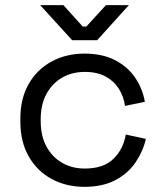

<svg xmlns="http://www.w3.org/2000/svg" viewBox="-20 -711 638 745"><path d="M308 14Q237 14 180.5 -16.5Q124 -47 91.5 -104Q59 -161 59 -239V-250Q59 -329 91.5 -385.5Q124 -442 180.5 -472.5Q237 -503 308 -503Q378 -503 427.5 -477Q477 -451 505.5 -408Q534 -365 542 -316L465 -300Q460 -336 441.5 -366Q423 -396 390 -414Q357 -432 309 -432Q260 -432 221.5 -410Q183 -388 160.5 -347Q138 -306 138 -249V-240Q138 -183 160.5 -142Q183 -101 221.5 -79Q260 -57 309 -57Q382 -57 420.5 -95Q459 -133 468 -189L546 -172Q535 -124 506 -81Q477 -38 427.5 -12Q378 14 308 14ZM260 -555 136 -691H226L301 -608H315L391 -691H480L357 -555Z"/></svg>

Font: Space Grotesk
Style: Regular
Weight: 400
Designer: Florian Karsten
Foundry: Florian Karsten
Version: Version 2.000